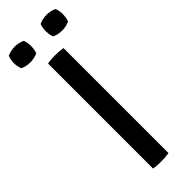

<svg xmlns="http://www.w3.org/2000/svg" viewBox="-296 -863 883 883"><g transform="rotate(-45 145.5 -421.0)"><path d="M95.5 -683Q106 -685 120 -686Q134 -687 145 -687Q157.5 -687 171 -686Q184.5 -685 196 -683V0Q184.5 2 171 3Q157.5 4 145 4Q134 4 120 3Q106 2 95.5 0ZM249 -744Q236 -744 222.8 -746.8Q209.5 -749.5 200 -755Q196 -765.5 194.5 -776Q193 -786.5 193 -795Q193 -804 194.5 -814.5Q196 -825 200 -835.5Q209.5 -840.5 222.8 -843.5Q236 -846.5 249 -846.5Q261.5 -846.5 274.8 -843.5Q288 -840.5 297.5 -835.5Q301.5 -825 303 -814.5Q304.5 -804 304.5 -795Q304.5 -786.5 303 -776Q301.5 -765.5 297.5 -755Q288 -749.5 274.8 -746.8Q261.5 -744 249 -744ZM41.5 -744Q29 -744 15.8 -746.8Q2.5 -749.5 -7 -755Q-11 -765.5 -12.8 -776Q-14.5 -786.5 -14.5 -795Q-14.5 -804 -12.8 -814.5Q-11 -825 -7 -835.5Q2.5 -840.5 15.8 -843.5Q29 -846.5 41.5 -846.5Q54 -846.5 67.5 -843.5Q81 -840.5 90.5 -835.5Q94.5 -825 96 -814.5Q97.5 -804 97.5 -795Q97.5 -786.5 96 -776Q94.5 -765.5 90.5 -755Q81 -749.5 67.5 -746.8Q54 -744 41.5 -744Z"/></g></svg>

Font: Signika Negative Light
Style: Regular
Weight: 400
Version: Version 2.001